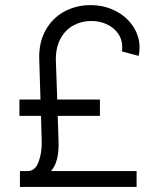

<svg xmlns="http://www.w3.org/2000/svg" viewBox="-20 -737 638 757"><path d="M58.6 0V-62.5H88.9Q118.7 -62.5 132.1 -98.6Q145.5 -134.8 144.5 -178.7L141.6 -280.3H56.6V-344.7H139.6L134.8 -501Q132.3 -568.8 159.7 -617.7Q187 -666.5 233.9 -691.7Q280.8 -716.8 336.9 -716.8Q390.6 -716.8 435.1 -694.1Q479.5 -671.4 504.9 -632.8Q530.3 -594.2 530.3 -549.8Q530.3 -530.8 526.4 -516.6L460.9 -534.2Q461.9 -540 461.9 -551.8Q461.9 -582.5 445.1 -605.7Q428.2 -628.9 400.4 -641.6Q372.6 -654.3 339.8 -654.3Q301.3 -654.3 269.3 -636.7Q237.3 -619.1 218.5 -584.5Q199.7 -549.8 200.2 -501L205.6 -344.7H374V-280.3H207.5L210.9 -178.7Q213.4 -98.6 181.2 -62.5H518.6V0Z"/></svg>

Font: Pretendard Light
Style: Regular
Weight: 300
Designer: Base glyphs from Inter by Rasmus Andersson; Hangeul glyphs from Noto Sans CJK(Source Han Sans) by Jang Soo-young and Kan
Foundry: Kil Hyung-jin
Version: Version 1.309